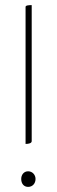

<svg xmlns="http://www.w3.org/2000/svg" viewBox="-20 -727 222 751"><path d="M80 -164C93 -164 104 -167 104 -175V-707C92 -707 80 -706 80 -700ZM63 -27C63 -9 73 4 90 4C107 4 119 -9 119 -27C119 -43 107 -57 90 -57C73 -57 63 -43 63 -27Z"/></svg>

Font: Yanone Kaffeesatz Extra Light
Style: Regular
Weight: 200
Designer: Yanone (Cyrillic: Daniel Pouzeot & Huerta Tipografica)
Foundry: Yanone
Version: Version 1.100;PS 001.100;hotconv 1.0.70;makeotf.lib2.5.58329